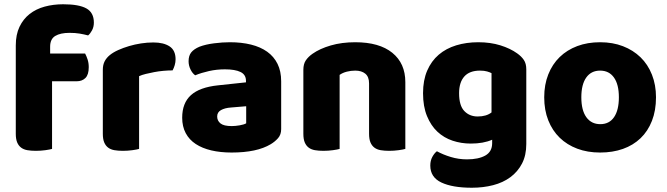

<svg xmlns="http://www.w3.org/2000/svg" viewBox="-20 -699 3126 900"><path d="M54 -486Q54 -537 71.5 -573.5Q89 -610 119 -633.5Q149 -657 189.5 -668Q230 -679 276 -679Q350 -679 385 -659.5Q420 -640 420 -593Q420 -573 411.5 -557Q403 -541 393 -533Q374 -538 353.5 -541.5Q333 -545 306 -545Q263 -545 239 -530.5Q215 -516 215 -480V-448H379Q385 -437 390.5 -420.5Q396 -404 396 -384Q396 -349 380.5 -333.5Q365 -318 339 -318H224V-1Q214 2 192.5 5Q171 8 148 8Q126 8 108.5 5Q91 2 79 -7Q67 -16 60.5 -31.5Q54 -47 54 -72Z M632 -1Q622 2 600.5 5Q579 8 556 8Q534 8 516.5 5Q499 2 487 -7Q475 -16 468.5 -31.5Q462 -47 462 -72V-372Q462 -395 470.5 -411.5Q479 -428 495 -441Q511 -454 534.5 -464.5Q558 -475 585 -483Q612 -491 641 -495.5Q670 -500 699 -500Q747 -500 775 -481.5Q803 -463 803 -421Q803 -407 799 -393.5Q795 -380 789 -369Q768 -369 746 -367Q724 -365 703 -361Q682 -357 663.5 -352.5Q645 -348 632 -342Z M1066 -108Q1083 -108 1103.5 -111.5Q1124 -115 1134 -121V-201L1062 -195Q1034 -193 1016 -183Q998 -173 998 -153Q998 -133 1013.5 -120.5Q1029 -108 1066 -108ZM1058 -501Q1112 -501 1156.5 -490Q1201 -479 1232.5 -456.5Q1264 -434 1281 -399.5Q1298 -365 1298 -318V-94Q1298 -68 1283.5 -51.5Q1269 -35 1249 -23Q1184 16 1066 16Q1013 16 970.5 6Q928 -4 897.5 -24Q867 -44 850.5 -75Q834 -106 834 -147Q834 -216 875 -253Q916 -290 1002 -299L1133 -313V-320Q1133 -349 1107.5 -361.5Q1082 -374 1034 -374Q996 -374 960 -366Q924 -358 895 -346Q882 -355 873 -373.5Q864 -392 864 -412Q864 -438 876.5 -453.5Q889 -469 915 -480Q944 -491 983.5 -496Q1023 -501 1058 -501Z M1710 -308Q1710 -339 1692.5 -353.5Q1675 -368 1645 -368Q1625 -368 1605.5 -363Q1586 -358 1572 -348V-1Q1562 2 1540.5 5Q1519 8 1496 8Q1474 8 1456.5 5Q1439 2 1427 -7Q1415 -16 1408.5 -31.5Q1402 -47 1402 -72V-372Q1402 -399 1413.5 -416Q1425 -433 1445 -447Q1479 -471 1530.5 -486Q1582 -501 1645 -501Q1758 -501 1819 -451.5Q1880 -402 1880 -314V-1Q1870 2 1848.5 5Q1827 8 1804 8Q1782 8 1764.5 5Q1747 2 1735 -7Q1723 -16 1716.5 -31.5Q1710 -47 1710 -72Z M2222 -501Q2279 -501 2325.5 -486.5Q2372 -472 2404 -449Q2424 -435 2435.5 -418Q2447 -401 2447 -374V-24Q2447 29 2427 67.5Q2407 106 2372.5 131.5Q2338 157 2291.5 169Q2245 181 2192 181Q2101 181 2049 156.5Q1997 132 1997 77Q1997 54 2006.5 36.5Q2016 19 2028 10Q2057 26 2093.5 37Q2130 48 2169 48Q2223 48 2255 30Q2287 12 2287 -28V-44Q2246 -26 2187 -26Q2142 -26 2101.5 -39.5Q2061 -53 2030.5 -81.5Q2000 -110 1981.5 -155Q1963 -200 1963 -262Q1963 -323 1982.5 -368Q2002 -413 2036.5 -442.5Q2071 -472 2118.5 -486.5Q2166 -501 2222 -501ZM2284 -356Q2277 -360 2263.5 -364Q2250 -368 2230 -368Q2181 -368 2156.5 -340.5Q2132 -313 2132 -262Q2132 -204 2156.5 -178.5Q2181 -153 2219 -153Q2260 -153 2284 -172Z M3055 -243Q3055 -181 3036 -132.5Q3017 -84 2982.5 -51Q2948 -18 2900 -1Q2852 16 2793 16Q2734 16 2686 -2Q2638 -20 2603.5 -53.5Q2569 -87 2550 -135Q2531 -183 2531 -243Q2531 -302 2550 -350Q2569 -398 2603.5 -431.5Q2638 -465 2686 -483Q2734 -501 2793 -501Q2852 -501 2900 -482.5Q2948 -464 2982.5 -430.5Q3017 -397 3036 -349Q3055 -301 3055 -243ZM2705 -243Q2705 -182 2728.5 -149.5Q2752 -117 2794 -117Q2836 -117 2858.5 -150Q2881 -183 2881 -243Q2881 -303 2858 -335.5Q2835 -368 2793 -368Q2751 -368 2728 -335.5Q2705 -303 2705 -243Z"/></svg>

Font: Baloo Tamma
Style: Regular
Weight: 400
Designer: Divya Kowshik and Ek Type
Foundry: Ek Type
Version: Version 1.443;PS 1.000;hotconv 16.6.51;makeotf.lib2.5.65220;